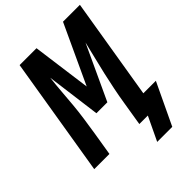

<svg xmlns="http://www.w3.org/2000/svg" viewBox="-254 -852 1117 1117"><g transform="rotate(-45 304.5 -294.0)"><path d="M367 147 437 0H367L391 -147Q399 -198 409.5 -249.5Q420 -301 431.5 -352Q443 -403 456 -454Q469 -505 481 -557L325 -221H235L191 -557Q185 -505 181 -454Q177 -403 172.5 -352Q168 -301 160.5 -249.5Q153 -198 145 -147L121 0H-4L117 -735H256L305 -371L474 -735H613L510 -110H613L491 147Z"/></g></svg>

Font: Iosevka Extrabold Extended
Style: Italic
Weight: 800
Width: 7
Italic angle: -9°
Monospace: yes
Designer: Belleve Invis
Foundry: Belleve Invis
Version: Version 32.5.0; ttfautohint (v1.8.4)